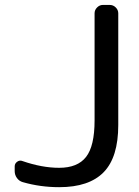

<svg xmlns="http://www.w3.org/2000/svg" viewBox="-20 -775 569 784"><path d="M366.2 -720.7Q366.2 -734.4 376.5 -744.6Q386.7 -754.9 400.4 -754.9H427.7Q442.4 -754.9 452.6 -744.6Q462.9 -734.4 462.9 -720.7V-264.6Q462.9 -132.8 403.3 -71.8Q343.8 -10.7 221.7 -10.7Q144.5 -10.7 73.2 -31.2Q58.6 -35.2 49.3 -47.9Q40 -60.5 40 -76.2V-95.7Q40 -107.4 50.3 -114.7Q60.5 -122.1 72.3 -117.2Q151.4 -89.8 221.7 -89.8Q296.9 -89.8 331.5 -134.3Q366.2 -178.7 366.2 -283.2Z"/></svg>

Font: Gen Jyuu GothicL Regular
Style: Regular
Weight: 400
Designer: [Source Han Sans]
Ryoko NISHIZUKA  (kana & ideographs); Paul D. Hunt (Latin, Greek & Cyrillic); Wenlong ZHANG  (bopomofo
Version: Version 1.002.20150607